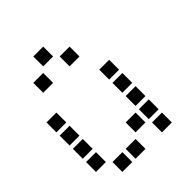

<svg xmlns="http://www.w3.org/2000/svg" viewBox="-214 -915 1029 1029"><g transform="rotate(-45 300.0 -400.5)"><path d="M213.5 -787.5Q212.5 -787.5 212.5 -787.5Q212.5 -787.5 212.5 -786.5V-713.5Q212.5 -712.5 212.5 -712.5Q212.5 -712.5 213.5 -712.5H286.5Q287.5 -712.5 287.5 -712.5Q287.5 -712.5 287.5 -713.5V-786.5Q287.5 -787.5 287.5 -787.5Q287.5 -787.5 286.5 -787.5ZM113.5 -687.5Q112.5 -687.5 112.5 -687.5Q112.5 -687.5 112.5 -686.5V-613.5Q112.5 -612.5 112.5 -612.5Q112.5 -612.5 113.5 -612.5H186.5Q187.5 -612.5 187.5 -612.5Q187.5 -612.5 187.5 -613.5V-686.5Q187.5 -687.5 187.5 -687.5Q187.5 -687.5 186.5 -687.5ZM313.5 -687.5Q312.5 -687.5 312.5 -687.5Q312.5 -687.5 312.5 -686.5V-613.5Q312.5 -612.5 312.5 -612.5Q312.5 -612.5 313.5 -612.5H386.5Q387.5 -612.5 387.5 -612.5Q387.5 -612.5 387.5 -613.5V-686.5Q387.5 -687.5 387.5 -687.5Q387.5 -687.5 386.5 -687.5ZM13.5 -487.5Q12.5 -487.5 12.5 -487.5Q12.5 -487.5 12.5 -486.5V-413.5Q12.5 -412.5 12.5 -412.5Q12.5 -412.5 13.5 -412.5H86.5Q87.5 -412.5 87.5 -412.5Q87.5 -412.5 87.5 -413.5V-486.5Q87.5 -487.5 87.5 -487.5Q87.5 -487.5 86.5 -487.5ZM413.5 -487.5Q412.5 -487.5 412.5 -487.5Q412.5 -487.5 412.5 -486.5V-413.5Q412.5 -412.5 412.5 -412.5Q412.5 -412.5 413.5 -412.5H486.5Q487.5 -412.5 487.5 -412.5Q487.5 -412.5 487.5 -413.5V-486.5Q487.5 -487.5 487.5 -487.5Q487.5 -487.5 486.5 -487.5ZM13.5 -387.5Q12.5 -387.5 12.5 -387.5Q12.5 -387.5 12.5 -386.5V-313.5Q12.5 -312.5 12.5 -312.5Q12.5 -312.5 13.5 -312.5H86.5Q87.5 -312.5 87.5 -312.5Q87.5 -312.5 87.5 -313.5V-386.5Q87.5 -387.5 87.5 -387.5Q87.5 -387.5 86.5 -387.5ZM413.5 -387.5Q412.5 -387.5 412.5 -387.5Q412.5 -387.5 412.5 -386.5V-313.5Q412.5 -312.5 412.5 -312.5Q412.5 -312.5 413.5 -312.5H486.5Q487.5 -312.5 487.5 -312.5Q487.5 -312.5 487.5 -313.5V-386.5Q487.5 -387.5 487.5 -387.5Q487.5 -387.5 486.5 -387.5ZM13.5 -287.5Q12.5 -287.5 12.5 -287.5Q12.5 -287.5 12.5 -286.5V-213.5Q12.5 -212.5 12.5 -212.5Q12.5 -212.5 13.5 -212.5H86.5Q87.5 -212.5 87.5 -212.5Q87.5 -212.5 87.5 -213.5V-286.5Q87.5 -287.5 87.5 -287.5Q87.5 -287.5 86.5 -287.5ZM413.5 -287.5Q412.5 -287.5 412.5 -287.5Q412.5 -287.5 412.5 -286.5V-213.5Q412.5 -212.5 412.5 -212.5Q412.5 -212.5 413.5 -212.5H486.5Q487.5 -212.5 487.5 -212.5Q487.5 -212.5 487.5 -213.5V-286.5Q487.5 -287.5 487.5 -287.5Q487.5 -287.5 486.5 -287.5ZM13.5 -187.5Q12.5 -187.5 12.5 -187.5Q12.5 -187.5 12.5 -186.5V-113.5Q12.5 -112.5 12.5 -112.5Q12.5 -112.5 13.5 -112.5H86.5Q87.5 -112.5 87.5 -112.5Q87.5 -112.5 87.5 -113.5V-186.5Q87.5 -187.5 87.5 -187.5Q87.5 -187.5 86.5 -187.5ZM313.5 -187.5Q312.5 -187.5 312.5 -187.5Q312.5 -187.5 312.5 -186.5V-113.5Q312.5 -112.5 312.5 -112.5Q312.5 -112.5 313.5 -112.5H386.5Q387.5 -112.5 387.5 -112.5Q387.5 -112.5 387.5 -113.5V-186.5Q387.5 -187.5 387.5 -187.5Q387.5 -187.5 386.5 -187.5ZM413.5 -187.5Q412.5 -187.5 412.5 -187.5Q412.5 -187.5 412.5 -186.5V-113.5Q412.5 -112.5 412.5 -112.5Q412.5 -112.5 413.5 -112.5H486.5Q487.5 -112.5 487.5 -112.5Q487.5 -112.5 487.5 -113.5V-186.5Q487.5 -187.5 487.5 -187.5Q487.5 -187.5 486.5 -187.5ZM113.5 -87.5Q112.5 -87.5 112.5 -87.5Q112.5 -87.5 112.5 -86.5V-13.5Q112.5 -12.5 112.5 -12.5Q112.5 -12.5 113.5 -12.5H186.5Q187.5 -12.5 187.5 -12.5Q187.5 -12.5 187.5 -13.5V-86.5Q187.5 -87.5 187.5 -87.5Q187.5 -87.5 186.5 -87.5ZM213.5 -87.5Q212.5 -87.5 212.5 -87.5Q212.5 -87.5 212.5 -86.5V-13.5Q212.5 -12.5 212.5 -12.5Q212.5 -12.5 213.5 -12.5H286.5Q287.5 -12.5 287.5 -12.5Q287.5 -12.5 287.5 -13.5V-86.5Q287.5 -87.5 287.5 -87.5Q287.5 -87.5 286.5 -87.5ZM413.5 -87.5Q412.5 -87.5 412.5 -87.5Q412.5 -87.5 412.5 -86.5V-13.5Q412.5 -12.5 412.5 -12.5Q412.5 -12.5 413.5 -12.5H486.5Q487.5 -12.5 487.5 -12.5Q487.5 -12.5 487.5 -13.5V-86.5Q487.5 -87.5 487.5 -87.5Q487.5 -87.5 486.5 -87.5Z"/></g></svg>

Font: Doto Black
Style: Regular
Weight: 900
Monospace: yes
Version: Version 1.000